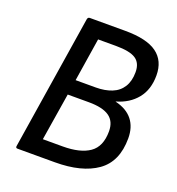

<svg xmlns="http://www.w3.org/2000/svg" viewBox="-121 -753 784 852"><g transform="rotate(20 270.5 -327.5)"><path d="M56 0Q46 0 48 -10L148 -645Q150 -655 159 -655H326Q428 -655 476 -620Q524 -585 524 -516Q524 -449 489 -406Q454 -363 394 -346V-345Q448 -332 475 -298Q502 -264 502 -211Q502 -101 430.5 -50.5Q359 0 232 0ZM147 -78H241Q323 -78 367 -108.5Q411 -139 411 -211Q411 -258 379.5 -280Q348 -302 283 -302H183ZM194 -374H289Q332 -374 364.5 -387Q397 -400 414.5 -428Q432 -456 432 -498Q432 -541 404 -559.5Q376 -578 310 -578H226Z"/></g></svg>

Font: Sofia Sans Semi Condensed Medium
Style: Italic
Weight: 500
Italic angle: -9°
Version: Version 4.100